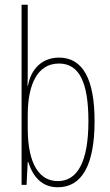

<svg xmlns="http://www.w3.org/2000/svg" viewBox="-20 -780 464 810"><path d="M97 -481V-760H71V0H92L97 -97H99C119 -34 157 10 224 10C325 10 379 -83 379 -269C379 -445 330 -537 229 -537C158 -537 110 -489 98 -418H96C97 -435 97 -459 97 -481ZM229 -512C316 -512 353 -429 353 -269C353 -96 306 -16 224 -16C149 -16 97 -83 97 -239V-294C97 -426 139 -512 229 -512Z"/></svg>

Font: Noto Sans Sinhala ExtraCondensed Thin
Style: Regular
Weight: 100
Width: 2
Designer: Jelle Bosma - Monotype Design Team
Foundry: Monotype Imaging Inc.
Version: Version 2.006